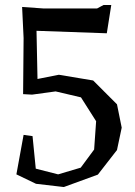

<svg xmlns="http://www.w3.org/2000/svg" viewBox="-20 -734 542 773"><path d="M451 -130 374 -31 237 19 125 6 46 -32 75 -191 111 -186 124 -55 214 -32 305 -59 359 -132 367 -246 306 -342 204 -366 109 -353 73 -355 75 -581 69 -706 154 -700H371L397 -714H428L410 -600L127 -610L131 -416L217 -433L355 -410L451 -314L470 -220Z"/></svg>

Font: Alike Angular
Style: Regular
Weight: 400
Designer: Sveta Sebyakina
Foundry: Cyreal (www.cyreal.org)
Version: Version 1.300; ttfautohint (v1.8.4.7-5d5b)